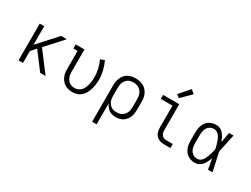

<svg xmlns="http://www.w3.org/2000/svg" viewBox="-71 -1484 3141 2401"><g transform="rotate(30 1500.0 -283.5)"><path d="M117 0V-530H182V-263L425 -530H508L289 -289L508 0H430L290 -185L246 -243L182 -172V0Z M896 8Q868 8 840.5 2Q813 -4 789 -18.5Q765 -33 747 -54.5Q729 -76 717.5 -101.5Q706 -127 702 -154.5Q698 -182 698 -210V-472H637V-530H763V-210Q763 -190 765.5 -170.5Q768 -151 775 -133Q782 -115 793.5 -99Q805 -83 821 -71.5Q837 -60 856.5 -55Q876 -50 895 -50Q922 -50 947 -60.5Q972 -71 989 -91Q1006 -111 1016.5 -135.5Q1027 -160 1033.5 -186Q1040 -212 1042.5 -238Q1045 -264 1045 -291Q1045 -350 1031.5 -408Q1018 -466 993 -519L1051 -544Q1079 -485 1094.5 -420.5Q1110 -356 1110 -290Q1110 -256 1105.5 -221.5Q1101 -187 1091 -154Q1081 -121 1064.5 -90.5Q1048 -60 1022.5 -36.5Q997 -13 963.5 -2.5Q930 8 896 8Z M1298 205V-320Q1298 -348 1302.5 -376Q1307 -404 1318.5 -430Q1330 -456 1348.5 -477.5Q1367 -499 1391.5 -513Q1416 -527 1444.5 -532.5Q1473 -538 1501 -538Q1529 -538 1557.5 -532.5Q1586 -527 1611.5 -513.5Q1637 -500 1656.5 -478.5Q1676 -457 1688.5 -431Q1701 -405 1705.5 -377Q1710 -349 1710 -320V-210Q1710 -183 1706.5 -156Q1703 -129 1693 -103.5Q1683 -78 1666.5 -56.5Q1650 -35 1627.5 -20Q1605 -5 1578 1.5Q1551 8 1524 8Q1498 8 1472.5 2Q1447 -4 1425.5 -18.5Q1404 -33 1388 -54.5Q1372 -76 1363 -100V205ZM1501 -50Q1521 -50 1541.5 -54.5Q1562 -59 1579.5 -69.5Q1597 -80 1610 -95.5Q1623 -111 1631 -130Q1639 -149 1642 -169.5Q1645 -190 1645 -210V-320Q1645 -340 1642 -360.5Q1639 -381 1631 -400Q1623 -419 1610 -434.5Q1597 -450 1579.5 -460.5Q1562 -471 1541.5 -475.5Q1521 -480 1501 -480Q1481 -480 1461 -475.5Q1441 -471 1424.5 -460Q1408 -449 1395.5 -433Q1383 -417 1375.5 -398.5Q1368 -380 1365.5 -360Q1363 -340 1363 -320V-210Q1363 -190 1365.5 -170Q1368 -150 1375.5 -131.5Q1383 -113 1395.5 -97Q1408 -81 1424.5 -70Q1441 -59 1461 -54.5Q1481 -50 1501 -50Z M2222 0Q2202 0 2181 -3.5Q2160 -7 2141.5 -16Q2123 -25 2108 -40Q2093 -55 2084 -74Q2075 -93 2071.5 -113.5Q2068 -134 2068 -155V-472H1899V-530H2132V-155Q2132 -136 2137 -117.5Q2142 -99 2154.5 -84.5Q2167 -70 2185.5 -64Q2204 -58 2222 -58H2311V0ZM2089 -592 2047 -628 2174 -772 2226 -728Z M2668 8Q2641 8 2614 2Q2587 -4 2564.5 -19Q2542 -34 2525.5 -56Q2509 -78 2499 -103.5Q2489 -129 2485.5 -156Q2482 -183 2482 -210V-320Q2482 -347 2485.5 -374Q2489 -401 2499 -426.5Q2509 -452 2525.5 -474Q2542 -496 2564.5 -511Q2587 -526 2614 -532Q2641 -538 2668 -538Q2697 -538 2724 -524Q2751 -510 2770 -487.5Q2789 -465 2802 -438.5Q2815 -412 2825 -384Q2832 -421 2838.5 -457.5Q2845 -494 2851 -530H2916Q2901 -465 2888 -399Q2875 -333 2859 -268Q2875 -201 2889 -134Q2903 -67 2918 0H2853Q2846 -38 2839.5 -76Q2833 -114 2826 -151Q2816 -123 2803 -95.5Q2790 -68 2771 -44.5Q2752 -21 2725 -6.5Q2698 8 2668 8ZM2668 -50Q2691 -50 2710.5 -63Q2730 -76 2743 -95Q2756 -114 2765 -135.5Q2774 -157 2781 -179Q2788 -201 2793.5 -223.5Q2799 -246 2804 -268Q2799 -290 2793.5 -312Q2788 -334 2781 -355.5Q2774 -377 2765 -397.5Q2756 -418 2742.5 -436.5Q2729 -455 2709.5 -467.5Q2690 -480 2668 -480Q2649 -480 2630.5 -474.5Q2612 -469 2597 -457Q2582 -445 2572 -429Q2562 -413 2556.5 -395Q2551 -377 2549 -358Q2547 -339 2547 -320V-210Q2547 -191 2549 -172Q2551 -153 2556.5 -135Q2562 -117 2572 -101Q2582 -85 2597 -73Q2612 -61 2630.5 -55.5Q2649 -50 2668 -50Z"/></g></svg>

Font: Iosevka Slab Light Extended
Style: Regular
Weight: 300
Width: 7
Monospace: yes
Designer: Belleve Invis
Foundry: Belleve Invis
Version: Version 11.1.0; ttfautohint (v1.8.3)